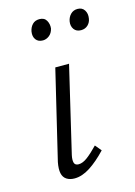

<svg xmlns="http://www.w3.org/2000/svg" viewBox="-98 -656 502 715"><g transform="rotate(-15 153.0 -298.5)"><path d="M100 5Q82 5 69.5 -3Q57 -11 53.5 -27.5Q50 -44 55 -70L137 -413H190L112 -82Q108 -64 111 -53Q114 -42 128 -42Q144 -42 162.5 -56Q181 -70 204 -94L224 -70Q191 -35 160 -15Q129 5 100 5ZM119 -522Q101 -522 92 -534Q83 -546 86 -565Q89 -581 99 -591.5Q109 -602 126 -602Q145 -602 153 -588Q161 -574 159 -557Q155 -540 143.5 -531Q132 -522 119 -522ZM266 -522Q248 -522 239 -534.5Q230 -547 233 -565Q236 -581 246.5 -591.5Q257 -602 273 -602Q291 -602 299.5 -588.5Q308 -575 305 -557Q303 -542 292.5 -532Q282 -522 266 -522Z"/></g></svg>

Font: Ysabeau Office Light
Style: Italic
Weight: 300
Italic angle: -12°
Designer: Christian Thalmann (Catharsis Fonts)
Version: Version 2.001;gftools[0.9.30]; featfreeze: tnum,lnum,ss02